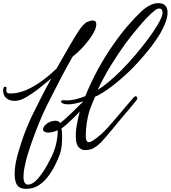

<svg xmlns="http://www.w3.org/2000/svg" viewBox="-24 -776 1083 1218"><path d="M142 422Q95 422 80 390Q69 367 69 326Q69 303 73 275Q77 247 85 216Q92 190 100 164.5Q108 139 116 114Q133 64 149.5 25.5Q166 -13 173 -29Q203 -91 235 -153.5Q267 -216 302 -279Q266 -249 224.5 -216Q183 -183 142.5 -159.5Q102 -136 70 -136Q36 -136 16 -153.5Q-4 -171 -4 -202Q-4 -223 6 -226H9Q20 -226 17 -212Q16 -210 16 -207.5Q16 -205 16 -203Q16 -186 30 -184Q33 -183 37 -183Q41 -183 45 -183Q59 -183 78 -186Q97 -189 119 -196Q169 -213 223 -249.5Q277 -286 334 -340L416 -483Q448 -538 473.5 -577.5Q499 -617 523 -634Q549 -646 564 -646Q587 -646 587 -622Q587 -594 560 -552Q538 -517 506 -481.5Q474 -446 437 -417Q414 -377 392 -337Q370 -297 350 -257L273 -106Q267 -95 259.5 -77.5Q252 -60 241 -37Q221 9 199.5 65.5Q178 122 159 181Q149 210 142.5 237Q136 264 131 288Q125 321 125 344Q125 395 153 395Q176 395 198.5 375Q221 355 241.5 325.5Q262 296 278 266.5Q294 237 303 218Q324 176 333.5 130Q343 84 342 50Q327 57 311.5 61Q296 65 282 65Q268 65 261 61Q249 55 249 44Q249 30 267 13.5Q285 -3 310 -8Q315 -9 319.5 -9.5Q324 -10 328 -10Q339 -10 346 -6Q350 -3 353 -0.5Q356 2 358 4Q369 -4 387 -19.5Q405 -35 424 -53.5Q443 -72 459.5 -88.5Q476 -105 485 -114Q503 -131 512 -131Q520 -131 515.5 -117Q511 -103 493 -81Q476 -61 452.5 -37.5Q429 -14 406 6.5Q383 27 366 39Q368 49 369 64.5Q370 80 370 99Q370 124 367 152Q364 180 355 204Q343 237 324 274.5Q305 312 279 346Q253 380 219 401Q185 422 142 422ZM514 176Q488 176 470 152Q455 129 457 71Q457 56 461 30Q465 4 471.5 -26Q478 -56 486 -84.5Q494 -113 501 -132Q444 -114 408 -114Q386 -114 374.5 -120Q363 -126 363 -131Q363 -143 388 -140Q392 -139 395.5 -139Q399 -139 403 -139Q448 -139 517 -166Q590 -345 696 -495Q744 -564 790 -616.5Q836 -669 873 -704Q931 -756 979 -756Q1012 -756 1025.5 -739.5Q1039 -723 1039 -697Q1039 -669 1026 -634Q1013 -599 996 -570Q964 -515 913 -452Q862 -389 803 -330Q742 -271 683.5 -227Q625 -183 579 -162Q570 -142 558 -112Q546 -82 540 -61Q532 -32 526.5 3Q521 38 520 85Q520 126 540 126Q550 126 567 115Q595 96 616.5 76.5Q638 57 661 32Q672 20 691.5 -3Q711 -26 733 -51Q747 -68 760.5 -84Q774 -100 786 -114Q806 -138 826 -160Q830 -165 835 -165Q847 -165 847 -152Q847 -145 841 -139Q830 -125 817.5 -110Q805 -95 794 -82Q788 -75 770.5 -54.5Q753 -34 730 -6Q709 19 686.5 46.5Q664 74 645 96Q626 118 614 130Q592 151 570.5 163.5Q549 176 514 176ZM596 -206Q626 -224 660 -252Q701 -285 745.5 -330Q790 -375 834 -427Q856 -453 875.5 -477Q895 -501 912 -524Q947 -571 971.5 -611Q996 -651 1003 -674Q1007 -686 1007 -697Q1007 -722 987 -722Q973 -722 957 -709Q924 -683 875 -627.5Q826 -572 775 -504Q726 -437 678.5 -359.5Q631 -282 596 -206Z"/></svg>

Font: Birthstone Bounce Medium
Style: Regular
Weight: 500
Designer: Robert E. Leuschke
Foundry: Rob Leuschke
Version: Version 1.010; ttfautohint (v1.8.3)